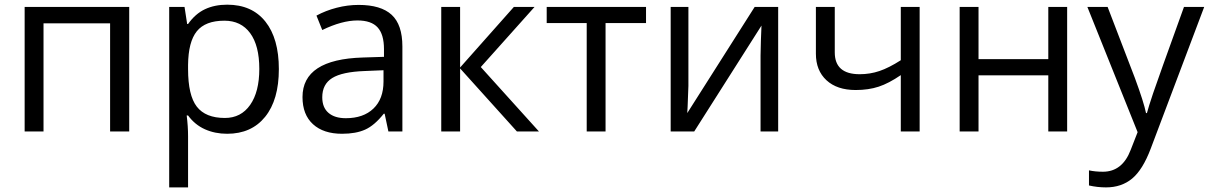

<svg xmlns="http://www.w3.org/2000/svg" viewBox="-20 -565 5195 825"><path d="M167 0H85.9V-535.2H535.2V0H453.1V-464.8H167Z M956.1 9.8Q903.8 9.8 860.6 -9.5Q817.4 -28.8 788.1 -68.8H782.2Q788.1 -22 788.1 20V240.2H707V-535.2H772.9L784.2 -461.9H788.1Q819.3 -505.9 860.8 -525.4Q902.3 -544.9 956.1 -544.9Q1062.5 -544.9 1120.4 -472.2Q1178.2 -399.4 1178.2 -268.1Q1178.2 -136.2 1119.4 -63.2Q1060.5 9.8 956.1 9.8ZM944.3 -476.1Q862.3 -476.1 825.7 -430.7Q789.1 -385.3 788.1 -286.1V-268.1Q788.1 -155.3 825.7 -106.7Q863.3 -58.1 946.3 -58.1Q1015.6 -58.1 1054.9 -114.3Q1094.2 -170.4 1094.2 -269Q1094.2 -369.1 1054.9 -422.6Q1015.6 -476.1 944.3 -476.1Z M1648.9 0 1632.8 -76.2H1628.9Q1588.9 -25.9 1549.1 -8.1Q1509.3 9.8 1449.7 9.8Q1370.1 9.8 1325 -31.2Q1279.8 -72.3 1279.8 -147.9Q1279.8 -310.1 1539.1 -317.9L1629.9 -320.8V-354Q1629.9 -417 1602.8 -447Q1575.7 -477.1 1516.1 -477.1Q1449.2 -477.1 1364.7 -436L1339.8 -498Q1379.4 -519.5 1426.5 -531.7Q1473.6 -543.9 1521 -543.9Q1616.7 -543.9 1662.8 -501.5Q1709 -459 1709 -365.2V0ZM1465.8 -57.1Q1541.5 -57.1 1584.7 -98.6Q1627.9 -140.1 1627.9 -214.8V-263.2L1546.9 -259.8Q1450.2 -256.3 1407.5 -229.7Q1364.7 -203.1 1364.7 -147Q1364.7 -103 1391.4 -80.1Q1418 -57.1 1465.8 -57.1Z M2188 -535.2H2276.9L2045.9 -276.9L2295.9 0H2201.2L1957 -271V0H1876V-535.2H1957V-274.9Z M2755.9 -465.8H2582V0H2501V-465.8H2329.1V-535.2H2755.9Z M2938 -535.2V-195.8L2934.6 -106.9L2933.1 -79.1L3222.7 -535.2H3323.7V0H3248V-327.1L3249.5 -391.6L3252 -455.1L2962.9 0H2861.8V-535.2Z M3566.9 -535.2V-339.8Q3566.9 -246.1 3673.8 -246.1Q3718.3 -246.1 3758.8 -259.8Q3799.3 -273.4 3850.6 -306.2V-535.2H3931.6V0H3850.6V-242.2Q3799.3 -207 3755.6 -192.6Q3711.9 -178.2 3656.7 -178.2Q3576.7 -178.2 3531.2 -220.2Q3485.8 -262.2 3485.8 -334V-535.2Z M4184.6 -535.2V-311H4484.4V-535.2H4565.4V0H4484.4V-241.2H4184.6V0H4103.5V-535.2Z M4652.3 -535.2H4739.3L4856.4 -230Q4895 -125.5 4904.3 -79.1H4908.2Q4914.6 -104 4934.8 -164.3Q4955.1 -224.6 5067.4 -535.2H5154.3L4924.3 74.2Q4890.1 164.6 4844.5 202.4Q4798.8 240.2 4732.4 240.2Q4695.3 240.2 4659.2 231.9V167Q4686 172.9 4719.2 172.9Q4802.7 172.9 4838.4 79.1L4868.2 2.9Z"/></svg>

Font: f06252833
Style: Regular
Weight: 400
Foundry: Ascender Corporation
Version: Version 1.10